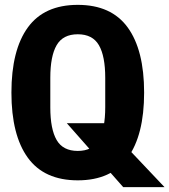

<svg xmlns="http://www.w3.org/2000/svg" viewBox="-20 -730 697 790"><path d="M408 -223 657 40H487L255 -223ZM27 -349Q27 -524 94.5 -617Q162 -710 300 -710Q438 -710 505.5 -617Q573 -524 573 -349Q573 -174 505.5 -81Q438 12 300 12Q162 12 94.5 -81Q27 -174 27 -349ZM413 -289V-410Q413 -499 387 -544Q361 -589 300 -589Q239 -589 213 -544Q187 -499 187 -410V-288Q187 -199 213 -154Q239 -109 300 -109Q361 -109 387 -154.5Q413 -200 413 -289Z"/></svg>

Font: iA Writer Duo V
Style: Regular
Weight: 400
Designer: Mike Abbink, Paul van der Laan, Pieter van Rosmalen, Oliver Reichenstein
Foundry: Information Architects Inc.
Version: Version 2.000